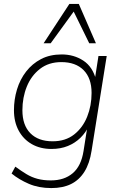

<svg xmlns="http://www.w3.org/2000/svg" viewBox="-20 -769 610 977"><path d="M241 188Q177 188 127 166.5Q77 145 39 114L58 79Q88 101 114.5 117Q141 133 171 141Q201 149 239 149Q307 149 350 112.5Q393 76 405 0L426 -133L434 -132Q417 -95 389.5 -68Q362 -41 325 -26Q288 -11 242 -11Q185 -11 142 -35.5Q99 -60 75 -104.5Q51 -149 51 -208Q51 -263 66.5 -314Q82 -365 113 -405Q144 -445 189 -468.5Q234 -492 294 -492Q356 -492 404 -460.5Q452 -429 469 -362H462L481 -484H523L446 -2Q436 63 409.5 105Q383 147 341.5 167.5Q300 188 241 188ZM248 -50Q313 -50 357 -84.5Q401 -119 423.5 -175Q446 -231 446 -296Q446 -371 405.5 -412Q365 -453 292 -453Q228 -453 183.5 -418.5Q139 -384 116.5 -328.5Q94 -273 94 -208Q94 -132 134.5 -91Q175 -50 248 -50ZM202 -549 333 -749H381L468 -549H434L355 -710L238 -549Z"/></svg>

Font: Nunito Sans 12pt ExtraLight
Style: Italic
Weight: 200
Italic angle: -9°
Designer: Vernon Adams
Foundry: Vernon Adams
Version: Version 3.101;gftools[0.9.27]